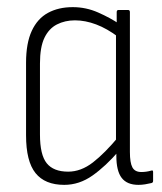

<svg xmlns="http://www.w3.org/2000/svg" viewBox="-20 -510 454 538"><path d="M160 8Q106 8 79.5 -25Q53 -58 53 -131V-334Q53 -389 69 -423.5Q85 -458 114.5 -474Q144 -490 184 -490Q221 -490 255 -475Q289 -460 314 -443L312 -406Q280 -430 249.5 -441.5Q219 -453 190 -453Q162 -453 139.5 -441.5Q117 -430 104.5 -404Q92 -378 92 -332V-133Q92 -76 111 -52.5Q130 -29 171 -29Q207 -29 240.5 -55Q274 -81 313 -128L314 -88Q276 -44 239 -18Q202 8 160 8ZM368 8Q336 8 321 -11.5Q306 -31 306 -73V-96L305 -106V-419L307 -434V-476Q307 -482 312 -482H339Q344 -482 344 -476V-84Q344 -54 351 -41Q358 -28 376 -28Q383 -28 390 -29Q397 -30 404 -32Q409 -34 409 -28V-3Q409 2 404 3Q396 5 386.5 6.5Q377 8 368 8Z"/></svg>

Font: Sofia Sans Condensed ExtraLight
Style: Regular
Weight: 250
Version: Version 4.100